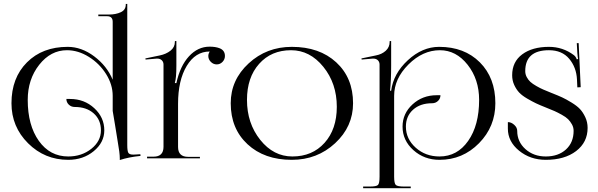

<svg xmlns="http://www.w3.org/2000/svg" viewBox="-20 -828 3125 1004"><path d="M40 -288.1Q40 -420.9 121.1 -502Q202.1 -583 334 -583Q406.2 -583 472.7 -533.2Q539.1 -483.4 569.3 -411.1V-713.9Q569.3 -743.2 540 -743.2H494.1V-752H549.8Q585.9 -752 611.8 -764.2Q637.7 -776.4 637.7 -803.7V-807.6H645.5V-724.6V-69.3Q645.5 -39.1 650.9 -29.3Q656.2 -19.5 677.7 -19.5L697.3 -20.5L713.9 -21.5L714.8 -12.7Q654.3 -6.8 606.4 8.8V1Q606.4 -28.3 595.7 -86.9Q589.8 -120.1 582 -171.9Q573.2 -224.6 569.3 -248V-327.1Q569.3 -385.7 534.7 -440.9Q500 -496.1 444.3 -530.8Q388.7 -565.4 330.1 -565.4Q245.1 -565.4 185.1 -489.3Q125 -413.1 125 -305.7Q125 -172.9 183.1 -91.3Q241.2 -9.8 336.9 -9.8Q407.2 -9.8 457.5 -49.8Q507.8 -89.8 507.8 -146.5Q507.8 -201.2 470.2 -234.9Q432.6 -268.6 371.1 -268.6Q352.5 -268.6 339.8 -280.8Q327.1 -293 327.1 -310.5H346.7Q420.9 -310.5 473.1 -262.2Q525.4 -213.9 525.4 -146.5Q525.4 -83 470.2 -37.6Q415 7.8 336.9 7.8Q213.9 7.8 127 -78.6Q40 -165 40 -288.1Z M835 -60.5V-490.2Q835 -503.9 826.2 -512.7Q817.4 -521.5 802.7 -521.5Q800.8 -521.5 798.8 -521.5L741.2 -516.6L740.2 -522.5L815.4 -538.1Q848.6 -544.9 871.6 -563Q894.5 -581.1 894.5 -609.4V-613.3H902.3V-485.4Q902.3 -419.9 894.5 -395.5V-393.6H902.3Q921.9 -483.4 968.3 -533.7Q1014.6 -584 1076.2 -584Q1106.4 -584 1127 -576.2Q1156.2 -565.4 1156.2 -535.2Q1156.2 -517.6 1143.6 -504.4Q1130.9 -491.2 1113.3 -491.2Q1095.7 -491.2 1082.5 -504.4Q1069.3 -517.6 1069.3 -535.2Q1069.3 -546.9 1076.2 -557.6V-558.6Q1002 -558.6 956.5 -483.4Q911.1 -408.2 911.1 -285.2V-59.6Q911.1 -7.8 963.9 -7.8H1025.4V0H749V-8.8H783.2Q835 -8.8 835 -60.5Z M1505.9 7.8Q1362.3 7.8 1274.4 -73.7Q1186.5 -155.3 1186.5 -288.1Q1186.5 -410.2 1280.3 -496.6Q1374 -583 1505.9 -583Q1650.4 -583 1738.3 -502Q1826.2 -420.9 1826.2 -288.1Q1826.2 -166 1732.4 -79.1Q1638.7 7.8 1505.9 7.8ZM1508.8 -9.8Q1613.3 -9.8 1677.2 -81.1Q1741.2 -152.3 1741.2 -269.5Q1741.2 -391.6 1670.9 -478.5Q1600.6 -565.4 1502 -565.4Q1398.4 -565.4 1335 -494.1Q1271.5 -422.9 1271.5 -305.7Q1271.5 -183.6 1340.8 -96.7Q1410.2 -9.8 1508.8 -9.8Z M1964.8 -490.2Q1964.8 -503.9 1956.1 -512.7Q1947.3 -521.5 1932.6 -521.5Q1930.7 -521.5 1928.7 -521.5L1871.1 -516.6L1870.1 -522.5L1945.3 -538.1Q1976.6 -543.9 1997.1 -562.5Q2017.6 -581.1 2017.6 -609.4V-613.3H2025.4V-485.4Q2025.4 -406.2 2019.5 -353.5H2025.4Q2037.1 -443.4 2112.8 -513.2Q2188.5 -583 2276.4 -583Q2408.2 -583 2489.3 -502Q2570.3 -420.9 2570.3 -288.1Q2570.3 -166 2484.9 -79.1Q2399.4 7.8 2278.3 7.8Q2198.2 7.8 2141.6 -43Q2085 -93.8 2085 -166Q2085 -234.4 2137.2 -282.2Q2189.5 -330.1 2263.7 -330.1H2283.2Q2283.2 -312.5 2270.5 -300.3Q2257.8 -288.1 2239.3 -288.1Q2177.7 -288.1 2140.1 -254.4Q2102.5 -220.7 2102.5 -166Q2102.5 -101.6 2153.8 -55.7Q2205.1 -9.8 2278.3 -9.8Q2371.1 -9.8 2428.2 -91.3Q2485.4 -172.9 2485.4 -305.7Q2485.4 -413.1 2425.3 -489.3Q2365.2 -565.4 2280.3 -565.4Q2190.4 -565.4 2115.7 -490.7Q2041 -416 2041 -327.1V95.7Q2041 130.9 2049.8 139.2Q2058.6 147.5 2093.8 147.5H2127.9V156.2H1878.9V147.5H1913.1Q1948.2 147.5 1956.5 139.2Q1964.8 130.9 1964.8 95.7Z M2850.6 -565.4Q2726.6 -565.4 2726.6 -456.1Q2726.6 -439.5 2734.4 -424.8Q2742.2 -410.2 2753.4 -399.9Q2764.6 -389.6 2785.2 -377.9Q2805.7 -366.2 2821.8 -359.4Q2837.9 -352.5 2864.3 -341.8Q2899.4 -328.1 2919.4 -318.8Q2939.5 -309.6 2968.3 -292Q2997.1 -274.4 3012.7 -257.8Q3028.3 -241.2 3040.5 -215.3Q3052.7 -189.5 3052.7 -159.2Q3052.7 -84 2992.7 -38.1Q2932.6 7.8 2834 7.8Q2752.9 7.8 2694.3 -40Q2635.7 -87.9 2635.7 -155.3V-189.5Q2653.3 -189.5 2668.9 -175.3Q2684.6 -161.1 2684.6 -143.6Q2684.6 -86.9 2727.5 -48.3Q2770.5 -9.8 2834 -9.8Q2899.4 -9.8 2939.5 -46.4Q2979.5 -83 2979.5 -143.6Q2979.5 -162.1 2970.7 -177.7Q2961.9 -193.4 2950.7 -204.6Q2939.5 -215.8 2917.5 -228Q2895.5 -240.2 2879.9 -247.1Q2864.3 -253.9 2835 -265.6Q2802.7 -278.3 2783.2 -287.6Q2763.7 -296.9 2736.8 -312.5Q2710 -328.1 2694.8 -344.2Q2679.7 -360.4 2668.9 -383.8Q2658.2 -407.2 2658.2 -434.6Q2658.2 -504.9 2710.9 -543.9Q2763.7 -583 2850.6 -583Q2922.9 -583 2980.5 -540Q2991.2 -532.2 2996.1 -517.6L3002.9 -519.5Q3001 -527.3 2999 -550.8L2996.1 -602.5H3005.9L3016.6 -372.1L2999 -371.1L2997.1 -412.1Q2994.1 -475.6 2956.5 -520.5Q2918.9 -565.4 2850.6 -565.4Z"/></svg>

Font: FoglihtenNo07
Style: Regular
Weight: 500
Designer: gluk (gluksza@wp.pl)
Foundry: gluk (gluksza@wp.pl)
Version: Version 0.871